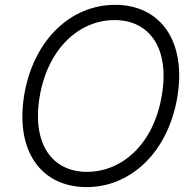

<svg xmlns="http://www.w3.org/2000/svg" viewBox="-20 -757 797 787"><path d="M707 -359.7C745 -589.5 636.7 -737.2 452.1 -737.2C269.5 -737.2 117.2 -593 79.2 -367.5C41.5 -138.1 148.4 9.9 335.2 9.9C517 9.9 669.4 -134.2 707 -359.7ZM643.5 -367.5C611.5 -170.1 483 -52.6 336.6 -52.6C195 -52.6 110.1 -165.5 142.4 -359.7C175.4 -557.5 304 -674.7 449.9 -674.7C590.6 -674.7 676.1 -562.1 643.5 -367.5Z"/></svg>

Font: TID UI Light
Style: Italic
Weight: 300
Italic angle: -9.39999°
Designer: The TID Project Authors
Foundry: Bakken & Bæck
Version: Version 1.001;hotconv 1.0.109;makeotfexe 2.5.65596